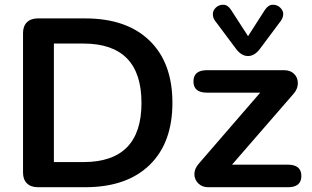

<svg xmlns="http://www.w3.org/2000/svg" viewBox="-20 -782 1304 802"><path d="M328.1 -105Q571.3 -105 571 -352.5Q570.8 -600.1 328.1 -600.1H205.1V-105ZM76.2 -61V-644Q76.2 -672.9 92.5 -689Q108.9 -705.1 138.2 -705.1H335.9Q508.8 -705.1 604.5 -612.5Q700.2 -520 700.2 -352.5Q700.2 -185.1 604.5 -92.5Q508.8 0 335.9 0H138.2Q108.9 0 92.5 -16.1Q76.2 -32.2 76.2 -61ZM844.2 -488.8H1167Q1192.9 -488.8 1208.5 -473.4Q1224.1 -458 1224.1 -434.6Q1224.1 -411.1 1207 -391.1L949.2 -94.2H1183.1Q1238.8 -93.8 1238.8 -46.9Q1238.8 0 1183.1 0H849.1Q824.2 0 808.1 -16.1Q792 -32.2 792 -54.7Q792 -77.1 810.1 -98.1L1066.9 -395H844.2Q788.1 -395 788.1 -441.9Q788.1 -488.8 844.2 -488.8ZM944.8 -741.2 1016.1 -630.9 1086.9 -741.2Q1101.1 -762.2 1119.6 -762.2Q1138.2 -762.2 1150.6 -750Q1163.1 -737.8 1163.1 -723.9Q1163.1 -710 1153.8 -695.8L1065.9 -578.1Q1043.5 -547.9 1015.9 -547.9Q988.3 -547.9 965.8 -578.1L877.9 -695.8Q869.1 -708 869.1 -723.1Q869.1 -738.3 881.6 -750.2Q894 -762.2 912.6 -762.2Q931.2 -762.2 944.8 -741.2Z"/></svg>

Font: Nunito-Bold
Style: Bold
Weight: 700
Designer: Vernon Adams
Foundry: newtypography
Version: Version 3.000